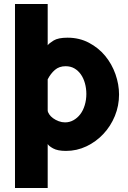

<svg xmlns="http://www.w3.org/2000/svg" viewBox="-20 -730 640 963"><path d="M55.2 212.9V-710H219.2V-502.9Q226.1 -512.7 249 -526.9Q272 -541 318.8 -541Q377.9 -541 426 -515.6Q474.1 -490.2 507.6 -449.7Q541 -409.2 559.1 -357.9Q577.1 -306.6 577.1 -255.9Q577.1 -199.7 556.2 -148.4Q535.2 -97.2 498.5 -58.1Q461.9 -19 413.6 3.9Q365.2 26.9 311 26.9Q269 26.9 246.6 14.4Q224.1 2 219.2 -7.8V212.9ZM219.2 -176.8Q219.2 -168 226.6 -157Q233.9 -146 246.3 -137Q258.8 -127.9 274.4 -122.1Q290 -116.2 306.2 -116.2Q329.1 -116.2 348.6 -127.2Q368.2 -138.2 382.6 -157Q397 -175.8 405 -202.4Q413.1 -229 413.1 -258.8Q413.1 -286.6 406 -312.3Q398.9 -337.9 385.5 -356.9Q372.1 -376 353 -387Q334 -397.9 309.1 -397.9Q276.9 -397.9 255.4 -379.4Q233.9 -360.8 219.2 -332Z"/></svg>

Font: Raleway ExtraBold
Style: Regular
Weight: 800
Designer: Matt McInerney, Pablo Impallari, Rodrigo Fuenzalida
Foundry: Matt McInerney, Pablo Impallari, Rodrigo Fuenzalida
Version: Version 3.000g; ttfautohint (v1.5) -l 8 -r 28 -G 28 -x 14 -D